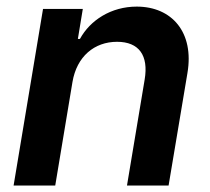

<svg xmlns="http://www.w3.org/2000/svg" viewBox="-20 -573 650 593"><path d="M22 0H150.6L203.8 -319.6C217 -398.4 271.3 -443.9 341.6 -443.9C409.4 -443.9 439.3 -401.6 426.8 -327.4L372.2 0H500.7L558.9 -347.3C580.3 -473 511 -552.6 402.3 -552.6C323.2 -552.6 258.5 -510.7 226.9 -452.8H220.5L235.8 -545.5H112.9Z"/></svg>

Font: TID UI Semi Bold
Style: Italic
Weight: 600
Italic angle: -9.39999°
Designer: The TID Project Authors
Foundry: Bakken & Bæck
Version: Version 1.001;hotconv 1.0.109;makeotfexe 2.5.65596